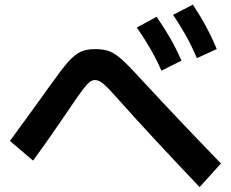

<svg xmlns="http://www.w3.org/2000/svg" viewBox="-20 -803 978 813"><path d="M559.3 -686.5 643 -732Q675.3 -685.8 700.6 -641.6Q725.8 -597.4 748.7 -546.3L663.6 -503.6Q642.7 -551.5 617.4 -595.2Q592.2 -638.9 559.3 -686.5ZM712.9 -740.1 796.5 -783.5Q828.2 -735.8 852.4 -690.7Q876.7 -645.7 897.8 -595.2L813.7 -556.7Q792.7 -606.5 768.2 -650.5Q743.7 -694.5 712.9 -740.1ZM493 -368.8Q456.7 -409.8 437.7 -429.4Q418.7 -448.9 406.2 -456.4Q393.7 -464 381.7 -464Q370.2 -464 359.4 -455.5Q348.6 -447 331.2 -424.2Q313.8 -401.4 281.3 -353.8Q276 -345 269.7 -336.2Q232.3 -281.8 197.9 -232.1Q163.5 -182.4 120 -122.9L21.9 -206.3Q98.6 -309.9 194.4 -444Q240.5 -509.1 267.8 -540.1Q295.2 -571 320.4 -583.1Q345.6 -595.1 381.7 -595.1Q417.9 -595.1 442.5 -586.1Q467.1 -577 496.4 -550.8Q525.6 -524.6 577.9 -467Q725.9 -306.6 915.6 -110.7L825.2 -10.8Q623.3 -222.9 493 -368.8Z"/></svg>

Font: WEMIX Pretendard Variable
Style: Regular
Weight: 400
Designer: Base glyphs from Inter by Rasmus Andersson; Hangeul glyphs from Noto Sans CJK(Source Han Sans) by Jang Soo-young and Kan
Foundry: Kil Hyung-jin
Version: Version 1.000;Glyphs 3.2 (3208)